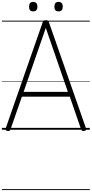

<svg xmlns="http://www.w3.org/2000/svg" viewBox="-20 -1357 959 2008"><path d="M59 13Q44 10 40 3Q36 -4 40 -16L426 -1123Q430 -1136 437.5 -1141Q445 -1146 459 -1146Q474 -1146 481 -1141Q488 -1136 492 -1123L879 -16Q884 -4 879 3Q874 10 859 13Q845 15 838.5 10.5Q832 6 826 -10L710 -346H209L92 -10Q87 5 80.5 10Q74 15 59 13ZM227 -396H690L459 -1065ZM327 -1238Q305 -1238 294.5 -1250Q284 -1262 284 -1287Q284 -1313 294.5 -1325Q305 -1337 327 -1337Q349 -1337 360 -1324.5Q371 -1312 371 -1287Q371 -1262 360 -1250Q349 -1238 327 -1238ZM592 -1238Q570 -1238 559.5 -1250Q549 -1262 549 -1287Q549 -1313 559.5 -1325Q570 -1337 592 -1337Q614 -1337 625 -1324.5Q636 -1312 636 -1287Q636 -1262 625 -1250Q614 -1238 592 -1238ZM0 621H919V631H0ZM0 -20H919V0H0ZM0 -505H919V-500H0ZM0 -1141H919V-1131H0Z"/></svg>

Font: Playwrite BR Guides
Style: Regular
Weight: 400
Designer: Veronika Burian, José Scaglione
Foundry: TypeTogether
Version: Version 1.003